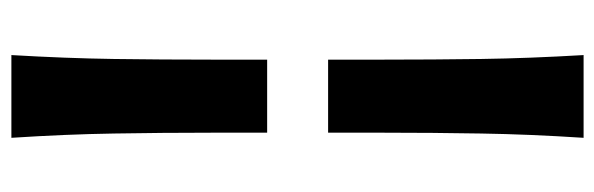

<svg xmlns="http://www.w3.org/2000/svg" viewBox="-386 -518 1080 349"><g transform="rotate(90 154.5 -343.0)"><path d="M87.9 -398.9V-499.5Q87.9 -589.4 86.7 -677.2Q85.4 -765.1 79.6 -863.3H230Q223.6 -765.1 222.2 -677.2Q220.7 -589.4 220.7 -499.5V-398.9ZM79.6 176.8Q85.4 78.6 86.7 -9.5Q87.9 -97.7 87.9 -187.5V-288.1H220.7V-187.5Q220.7 -97.7 222.2 -9.5Q223.6 78.6 230 176.8Z"/></g></svg>

Font: Pinar-FD Bold
Style: Regular
Weight: 700
Designer: Amin Abedi
Version: Version 3.000